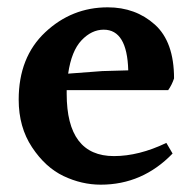

<svg xmlns="http://www.w3.org/2000/svg" viewBox="-20 -538 529 524"><path d="M263 -457Q230 -457 202.5 -428Q175 -399 166 -337L259 -344L330 -346Q327 -457 263 -457ZM162 -292V-282Q162 -112 291 -112Q359 -112 434 -148L451 -119Q369 -34 255 -34Q203 -34 153.5 -57.5Q104 -81 67.5 -136Q31 -191 31 -266Q31 -382 103.5 -450Q176 -518 274 -518Q350 -518 402.5 -471Q455 -424 455 -324Q449 -306 439 -292Z"/></svg>

Font: Halant Semibold
Style: Regular
Weight: 600
Version: Version 1.100;PS 1.0;hotconv 1.0.78;makeotf.lib2.5.61930; tt